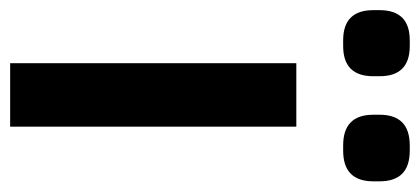

<svg xmlns="http://www.w3.org/2000/svg" viewBox="-258 -568 808 369"><g transform="rotate(90 145.5 -384.0)"><path d="M83 -550H205V0H83ZM-19 -698V-710Q-19 -768 39 -768H50Q108 -768 108 -710V-698Q108 -640 50 -640H39Q-19 -640 -19 -698ZM182 -698V-710Q182 -768 241 -768H251Q310 -768 310 -710V-698Q310 -640 251 -640H241Q182 -640 182 -698Z"/></g></svg>

Font: Krub SemiBold
Style: Regular
Weight: 600
Version: Version 1.000; ttfautohint (v1.6)